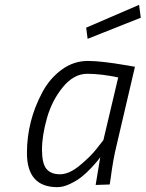

<svg xmlns="http://www.w3.org/2000/svg" viewBox="-20 -761 600 791"><path d="M216 10Q91 10 91 -131Q91 -262 154 -380Q184 -437 233.5 -473.5Q283 -510 342 -510Q396 -510 501 -492L536 -486L460 -161Q446 -105 436 -27L432 -1L374 1Q389 -92 393 -113Q389 -108 382.5 -99.5Q376 -91 356.5 -70Q337 -49 317 -33Q297 -17 269 -3.5Q241 10 216 10ZM467 -442Q395 -457 339.5 -457Q284 -457 239 -402Q194 -347 173.5 -274.5Q153 -202 153 -144.5Q153 -87 171.5 -65Q190 -43 227 -43Q264 -43 307 -78Q350 -113 378 -148L406 -184ZM341 -601 335 -647 553 -741 560 -688Z"/></svg>

Font: Titillium Web Light
Style: Italic
Weight: 300
Italic angle: -13°
Version: Version 1.002;PS 57.000;hotconv 1.0.70;makeotf.lib2.5.55311